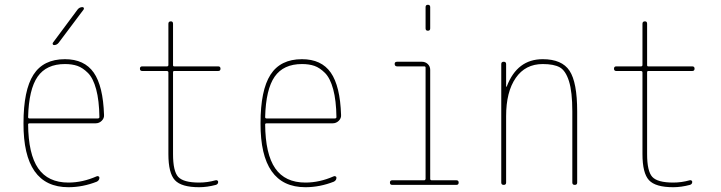

<svg xmlns="http://www.w3.org/2000/svg" viewBox="-20 -780 3040 810"><path d="M253.9 -509.8Q175.8 -509.8 138.7 -456.5Q101.6 -403.3 98.6 -286.1Q98.6 -280.3 104.5 -280.3H392.6Q398.4 -280.3 399.4 -285.2Q398.4 -356.4 385.7 -403.3Q373 -450.2 351.1 -472.2Q329.1 -494.1 306.6 -502Q284.2 -509.8 253.9 -509.8ZM268.6 9.8Q78.1 9.8 79.1 -259.8Q79.1 -399.4 121.1 -464.8Q163.1 -530.3 253.9 -530.3Q335.9 -530.3 375.5 -473.6Q415 -417 418.9 -294.9Q419.9 -281.2 409.2 -270.5Q398.4 -259.8 383.8 -259.8H104.5Q99.6 -259.8 98.6 -255.9Q99.6 -129.9 141.1 -69.8Q182.6 -9.8 268.6 -9.8Q328.1 -9.8 387.7 -36.1Q391.6 -38.1 395.5 -36.1Q399.4 -34.2 399.4 -30.3Q399.4 -19.5 388.7 -13.7Q329.1 9.8 268.6 9.8ZM208 -589.8Q204.1 -589.8 202.6 -593.3Q201.2 -596.7 203.1 -599.6L307.6 -740.2Q315.4 -750 328.1 -750Q332 -750 333.5 -746.6Q335 -743.2 333 -740.2L227.5 -599.6Q219.7 -589.8 208 -589.8Z M580.1 -480.5Q570.3 -480.5 570.3 -490.2Q570.3 -500 580.1 -500H684.6Q689.5 -500 690.4 -504.9V-679.7Q690.4 -689.5 700.2 -689.9Q710 -690.4 710 -679.7V-504.9Q710 -500 714.8 -500H900.4Q910.2 -500 910.2 -490.2Q910.2 -480.5 900.4 -480.5H714.8Q710 -480.5 710 -474.6V-129.9Q710 -57.6 731.9 -33.7Q753.9 -9.8 820.3 -9.8Q855.5 -9.8 889.6 -19.5Q893.6 -20.5 897 -18.6Q900.4 -16.6 900.4 -12.7Q900.4 -2.9 890.6 0Q853.5 9.8 820.3 9.8Q745.1 9.8 717.8 -20Q690.4 -49.8 690.4 -129.9V-474.6Q690.4 -479.5 684.6 -480.5Z M1253.9 -509.8Q1175.8 -509.8 1138.7 -456.5Q1101.6 -403.3 1098.6 -286.1Q1098.6 -280.3 1104.5 -280.3H1392.6Q1398.4 -280.3 1399.4 -285.2Q1398.4 -356.4 1385.7 -403.3Q1373 -450.2 1351.1 -472.2Q1329.1 -494.1 1306.6 -502Q1284.2 -509.8 1253.9 -509.8ZM1268.6 9.8Q1078.1 9.8 1079.1 -259.8Q1079.1 -399.4 1121.1 -464.8Q1163.1 -530.3 1253.9 -530.3Q1335.9 -530.3 1375.5 -473.6Q1415 -417 1418.9 -294.9Q1419.9 -281.2 1409.2 -270.5Q1398.4 -259.8 1383.8 -259.8H1104.5Q1099.6 -259.8 1098.6 -255.9Q1099.6 -129.9 1141.1 -69.8Q1182.6 -9.8 1268.6 -9.8Q1328.1 -9.8 1387.7 -36.1Q1391.6 -38.1 1395.5 -36.1Q1399.4 -34.2 1399.4 -30.3Q1399.4 -19.5 1388.7 -13.7Q1329.1 9.8 1268.6 9.8Z M1634.8 0Q1625 0 1625 -9.8Q1625 -19.5 1634.8 -19.5H1769.5Q1774.4 -19.5 1775.4 -25.4V-495.1Q1775.4 -500 1769.5 -500H1655.3Q1645.5 -500 1645 -509.8Q1644.5 -519.5 1655.3 -519.5H1759.8Q1774.4 -519.5 1784.7 -509.8Q1794.9 -500 1794.9 -485.4V-25.4Q1794.9 -20.5 1799.8 -19.5H1905.3Q1915 -19.5 1915 -9.8Q1915 0 1905.3 0ZM1775.4 -660.2V-750Q1775.4 -759.8 1785.2 -759.8Q1794.9 -759.8 1794.9 -750V-660.2Q1794.9 -650.4 1785.2 -650.4Q1775.4 -650.4 1775.4 -660.2Z M2094.7 -9.8V-509.8Q2094.7 -519.5 2105 -519.5Q2115.2 -519.5 2115.2 -509.8V-415Q2115.2 -414.1 2116.2 -414.1Q2118.2 -414.1 2118.2 -416Q2162.1 -530.3 2269.5 -530.3Q2350.6 -530.3 2382.8 -481.4Q2415 -432.6 2415 -309.6V-9.8Q2415 0 2404.8 0Q2394.5 0 2394.5 -9.8V-309.6Q2394.5 -392.6 2380.4 -437.5Q2366.2 -482.4 2341.3 -496.1Q2316.4 -509.8 2269.5 -509.8Q2196.3 -509.8 2155.8 -451.2Q2115.2 -392.6 2115.2 -290V-9.8Q2115.2 0 2105 0Q2094.7 0 2094.7 -9.8Z M2580.1 -480.5Q2570.3 -480.5 2570.3 -490.2Q2570.3 -500 2580.1 -500H2684.6Q2689.5 -500 2690.4 -504.9V-679.7Q2690.4 -689.5 2700.2 -689.9Q2710 -690.4 2710 -679.7V-504.9Q2710 -500 2714.8 -500H2900.4Q2910.2 -500 2910.2 -490.2Q2910.2 -480.5 2900.4 -480.5H2714.8Q2710 -480.5 2710 -474.6V-129.9Q2710 -57.6 2731.9 -33.7Q2753.9 -9.8 2820.3 -9.8Q2855.5 -9.8 2889.6 -19.5Q2893.6 -20.5 2897 -18.6Q2900.4 -16.6 2900.4 -12.7Q2900.4 -2.9 2890.6 0Q2853.5 9.8 2820.3 9.8Q2745.1 9.8 2717.8 -20Q2690.4 -49.8 2690.4 -129.9V-474.6Q2690.4 -479.5 2684.6 -480.5Z"/></svg>

Font: Rounded Mgen+ 1m thin
Style: Regular
Weight: 100
Designer: [Source Han Sans]
Ryoko NISHIZUKA  (kana & ideographs); Paul D. Hunt (Latin, Greek & Cyrillic); Wenlong ZHANG  (bopomofo
Version: Version 1.059.20150602